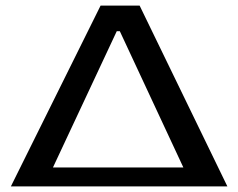

<svg xmlns="http://www.w3.org/2000/svg" viewBox="-20 -669 855 689"><path d="M796 0 481 -649H341L19 0ZM399 -557H410L638 -68H170Z"/></svg>

Font: Gamestation Extended
Style: Regular
Weight: 400
Width: 7
Designer: Jonas Hecksher
Foundry: Jonas Hecksher, Playtypeª, e-types AS
Version: Version 1.003